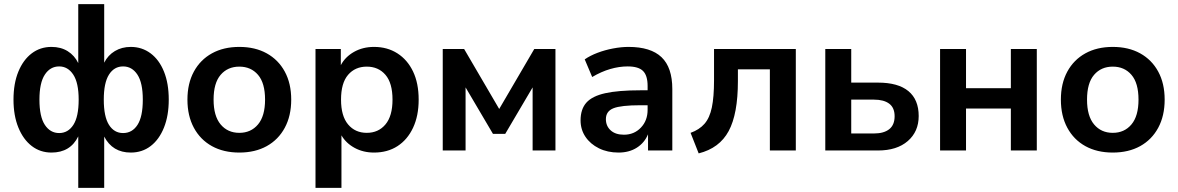

<svg xmlns="http://www.w3.org/2000/svg" viewBox="-20 -725 5676 925"><path d="M357 180V-68Q319 10 228 10Q174 10 133 -21.5Q92 -53 68.5 -110.5Q45 -168 45 -245Q45 -323 68.5 -380Q92 -437 133 -468Q174 -499 228 -499Q273 -499 306 -478.5Q339 -458 357 -421V-705H482V-423Q500 -459 533.5 -479Q567 -499 610 -499Q664 -499 705.5 -468Q747 -437 770 -380Q793 -323 793 -245Q793 -168 770 -110.5Q747 -53 706 -21.5Q665 10 610 10Q522 10 482 -67V180ZM265 -84Q308 -84 333.5 -123.5Q359 -163 359 -245Q359 -326 333 -365.5Q307 -405 265 -405Q222 -405 196 -365.5Q170 -326 170 -245Q170 -163 196 -123.5Q222 -84 265 -84ZM573 -84Q617 -84 642.5 -123.5Q668 -163 668 -245Q668 -326 642 -365.5Q616 -405 573 -405Q530 -405 505 -365.5Q480 -326 480 -245Q480 -163 505 -123.5Q530 -84 573 -84Z M1133 10Q1057 10 1001 -21Q945 -52 914 -109.5Q883 -167 883 -245Q883 -323 914 -380Q945 -437 1001 -468Q1057 -499 1133 -499Q1209 -499 1265 -468Q1321 -437 1352 -380Q1383 -323 1383 -245Q1383 -167 1352 -109.5Q1321 -52 1265 -21Q1209 10 1133 10ZM1133 -85Q1189 -85 1223 -125.5Q1257 -166 1257 -245Q1257 -325 1223 -364.5Q1189 -404 1133 -404Q1077 -404 1043 -364.5Q1009 -325 1009 -245Q1009 -166 1043 -125.5Q1077 -85 1133 -85Z M1500 180V-489H1622V-411Q1643 -451 1685.5 -475Q1728 -499 1782 -499Q1846 -499 1894.5 -468Q1943 -437 1970 -380.5Q1997 -324 1997 -245Q1997 -167 1970 -109.5Q1943 -52 1895 -21Q1847 10 1782 10Q1730 10 1688.5 -12.5Q1647 -35 1625 -73V180ZM1747 -85Q1803 -85 1837 -125.5Q1871 -166 1871 -245Q1871 -325 1837 -364.5Q1803 -404 1747 -404Q1691 -404 1657 -364.5Q1623 -325 1623 -245Q1623 -166 1657 -125.5Q1691 -85 1747 -85Z M2113 0V-489H2216L2385 -200L2554 -489H2656V0H2546V-304L2414 -80H2355L2223 -304V0Z M2960 10Q2907 10 2865.5 -10.5Q2824 -31 2800.5 -66Q2777 -101 2777 -145Q2777 -199 2805 -230.5Q2833 -262 2896 -276Q2959 -290 3065 -290H3100V-311Q3100 -361 3078 -383Q3056 -405 3004 -405Q2963 -405 2920 -392.5Q2877 -380 2833 -354L2797 -439Q2823 -457 2858.5 -470.5Q2894 -484 2933.5 -491.5Q2973 -499 3008 -499Q3115 -499 3167 -449.5Q3219 -400 3219 -296V0H3102V-78Q3085 -37 3048 -13.5Q3011 10 2960 10ZM2986 -76Q3035 -76 3067.5 -110Q3100 -144 3100 -196V-218H3066Q2972 -218 2935.5 -203.5Q2899 -189 2899 -151Q2899 -118 2922 -97Q2945 -76 2986 -76Z M3346 14 3307 -85Q3349 -100 3374 -128.5Q3399 -157 3409.5 -207.5Q3420 -258 3420 -338V-489H3814V0H3689V-391H3535V-334Q3535 -176 3490.5 -93.5Q3446 -11 3346 14Z M3956 0V-489H4081V-327H4210Q4307 -327 4356.5 -286Q4406 -245 4406 -166Q4406 -91 4353.5 -45.5Q4301 0 4210 0ZM4081 -82H4191Q4238 -82 4264 -102.5Q4290 -123 4290 -165Q4290 -206 4264 -225.5Q4238 -245 4191 -245H4081Z M4509 0V-489H4634V-300H4850V-489H4975V0H4850V-202H4634V0Z M5341 10Q5265 10 5209 -21Q5153 -52 5122 -109.5Q5091 -167 5091 -245Q5091 -323 5122 -380Q5153 -437 5209 -468Q5265 -499 5341 -499Q5417 -499 5473 -468Q5529 -437 5560 -380Q5591 -323 5591 -245Q5591 -167 5560 -109.5Q5529 -52 5473 -21Q5417 10 5341 10ZM5341 -85Q5397 -85 5431 -125.5Q5465 -166 5465 -245Q5465 -325 5431 -364.5Q5397 -404 5341 -404Q5285 -404 5251 -364.5Q5217 -325 5217 -245Q5217 -166 5251 -125.5Q5285 -85 5341 -85Z"/></svg>

Font: Nunito Sans
Style: Bold
Weight: 700
Designer: Vernon Adams
Foundry: Vernon Adams
Version: Version 3.101; ttfautohint (v1.8.4.7-5d5b);gftools[0.9.27]